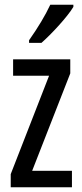

<svg xmlns="http://www.w3.org/2000/svg" viewBox="-20 -786 343 806"><path d="M288 -757V-766H191C170 -721 140 -671 102 -617V-606H154C195 -642 263 -715 288 -757ZM282 0V-69H115L275 -478V-537H35V-468H186L25 -55V0Z"/></svg>

Font: Noto Sans Gurmukhi UI ExtraCondensed
Style: Regular
Weight: 400
Width: 2
Designer: Jelle Bosma - Monotype Design Team
Foundry: Monotype Imaging Inc.
Version: Version 2.004